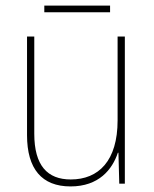

<svg xmlns="http://www.w3.org/2000/svg" viewBox="-20 -659 553 689"><path d="M375 -639H139V-615H375ZM428 -528H402V-227C402 -82 334 -15 234 -15C150 -15 103 -65 103 -179V-528H77V-174C77 -53 130 10 233 10C335 10 383 -51 403 -111H405L408 0H428Z"/></svg>

Font: Noto Sans Gujarati UI SemiCondensed Thin
Style: Regular
Weight: 100
Width: 4
Designer: Jelle Bosma - Monotype Design Team, Universal Thirst
Foundry: Monotype Imaging Inc.
Version: Version 2.106